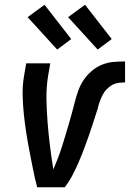

<svg xmlns="http://www.w3.org/2000/svg" viewBox="-20 -786 545 806"><path d="M252 0H136Q126 -38 118.5 -76Q111 -114 103.5 -152.5Q96 -191 90 -229.5Q84 -268 80 -307.5Q76 -347 75 -387Q74 -427 81 -468L90 -520H191L182 -468Q174 -418 175 -368Q176 -318 180 -269Q184 -220 190 -171.5Q196 -123 204 -75Q214 -98 223 -121.5Q232 -145 239.5 -168.5Q247 -192 254 -215.5Q261 -239 268 -262.5Q275 -286 281.5 -310Q288 -334 294 -357.5Q300 -381 308.5 -405Q317 -429 331 -450Q345 -471 365 -488Q385 -505 408.5 -514.5Q432 -524 456.5 -526Q481 -528 505 -528V-440Q492 -440 477.5 -438Q463 -436 450.5 -429Q438 -422 427.5 -411Q417 -400 410.5 -387Q404 -374 399 -360.5Q394 -347 391 -334V-333Q382 -305 373 -276.5Q364 -248 354 -219.5Q344 -191 333.5 -163Q323 -135 311 -107Q299 -79 285 -52Q271 -25 252 0ZM390 -578 266 -714 337 -766 449 -622ZM220 -578 96 -714 167 -766 279 -622Z"/></svg>

Font: Iosevka Term Curly Semibold
Style: Italic
Weight: 600
Italic angle: -9°
Designer: Belleve Invis
Foundry: Belleve Invis
Version: Version 32.3.0